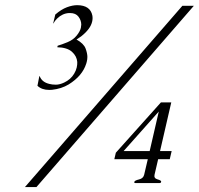

<svg xmlns="http://www.w3.org/2000/svg" viewBox="-20 -716 778 751"><path d="M77.6 15.6 693.4 -693.4H738.3L122.6 15.6ZM172.4 -364.3Q143.6 -364.3 126.5 -380.4L133.8 -418H135.3Q144 -394.5 173.3 -387.7Q184.1 -384.8 198.7 -384.8Q213.4 -384.8 231 -393.1Q256.8 -405.3 270 -427.7Q277.3 -439.9 280 -451.7Q282.7 -463.4 282.2 -473.6Q280.3 -496.6 261.5 -513.4Q242.7 -530.3 204.1 -531.2L205.6 -537.1Q222.2 -542 244.1 -551Q266.1 -560.1 279.5 -576.4Q293 -592.8 296.4 -607.4Q297.4 -611.8 297.4 -616.2Q297.4 -617.7 297.9 -619.1Q297.9 -636.2 287.1 -650.6Q276.4 -665 253.9 -665Q252 -665 250 -665Q224.1 -663.6 203.6 -643.6Q194.3 -634.8 189 -624.5H188L196.3 -659.2Q220.2 -679.7 241.9 -687.7Q263.7 -695.8 282.2 -695.8Q333.5 -695.3 341.3 -654.8Q343.3 -643.1 340.3 -630.9Q333.5 -602.1 297.4 -573.7Q289.6 -567.9 279.3 -561.5Q307.6 -545.4 314.7 -526.4Q321.8 -507.3 321.8 -493.2Q321.8 -483.9 319.3 -474.1Q318.4 -470.7 317.4 -467.3Q302.2 -418.9 248.5 -385.7Q220.2 -368.7 183.1 -364.7Q177.7 -364.3 172.4 -364.3ZM543.9 -32.7 558.1 -93.3H427.2L433.1 -118.7L609.4 -315.4H649.9L606 -125H651.4L644 -93.3H598.6L584.5 -32.7Q581.1 -18.6 596.2 -14.4Q611.3 -10.3 610.4 -5.1Q609.4 0 604.5 0H509.3Q503.9 0 505.6 -5.1Q507.3 -10.3 523.9 -14.2Q540.5 -18.1 543.9 -32.7ZM565.4 -125 601.1 -279.8 463.4 -125Z"/></svg>

Font: Caudex
Style: Italic
Weight: 400
Italic angle: -13°
Version: Version 1.04